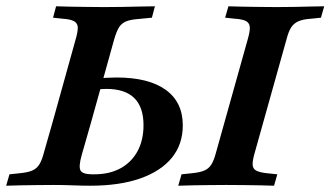

<svg xmlns="http://www.w3.org/2000/svg" viewBox="-39 -591 1052 611"><path d="M131.5 -2.4Q106.5 -2.4 78.2 -2Q50 -1.6 24.2 -1.2Q-1.6 -0.8 -19.4 0L-8.9 -36.3L21.8 -39.5Q48.4 -41.9 62.9 -48Q77.4 -54 85.9 -67.3Q94.4 -80.6 100.8 -105.6L128.2 -201.6H250.8L221 -97.6Q210.5 -60.5 217.3 -48.4Q224.2 -36.3 254.8 -36.3H261.3Q309.7 -36.3 344.8 -55.6Q379.8 -75 398.8 -110.1Q417.7 -145.2 417.7 -192.7Q417.7 -250 388.3 -279Q358.9 -308.1 299.2 -308.1Q290.3 -308.1 281.5 -307.3Q272.6 -306.5 264.5 -305.6L274.2 -341.1Q285.5 -342.7 301.2 -343.5Q316.9 -344.4 331.5 -344.4Q433.9 -344.4 488.3 -305.2Q542.7 -266.1 542.7 -191.9Q542.7 -131.5 507.7 -88.7Q472.6 -46 406.9 -23Q341.1 0 248.4 0Q221.8 0 192.7 -1.2Q163.7 -2.4 131.5 -2.4ZM128.2 -201.6 201.6 -465.3Q208.9 -490.3 208.5 -503.6Q208.1 -516.9 196.8 -523.4Q185.5 -529.8 159.7 -531.5L129.8 -534.7L139.5 -571Q157.3 -570.2 182.7 -569.8Q208.1 -569.4 236.3 -569Q264.5 -568.5 290.3 -568.5H291.9H294.4Q321 -568.5 350.4 -569Q379.8 -569.4 406.9 -570.2Q433.9 -571 454 -571L444.4 -534.7L402.4 -530.6Q377.4 -529 362.5 -523Q347.6 -516.9 339.5 -503.6Q331.5 -490.3 324.2 -465.3L250.8 -201.6ZM679 -2.4Q654 -2.4 625.8 -2Q597.6 -1.6 571.8 -1.2Q546 -0.8 528.2 0L538.7 -36.3L569.4 -39.5Q596 -41.9 610.5 -48Q625 -54 633.5 -67.3Q641.9 -80.6 648.4 -105.6L749.2 -465.3Q756.5 -490.3 756 -503.6Q755.6 -516.9 744.8 -523.4Q733.9 -529.8 708.1 -531.5L677.4 -534.7L687.9 -571Q705.6 -570.2 730.6 -569.8Q755.6 -569.4 784.3 -569Q812.9 -568.5 838.7 -568.5H840.3H841.9Q866.9 -568.5 895.2 -569Q923.4 -569.4 949.2 -570.2Q975 -571 992.7 -571L982.3 -534.7L951.6 -531.5Q925.8 -529.8 910.9 -523.4Q896 -516.9 887.5 -503.6Q879 -490.3 872.6 -465.3L771.8 -105.6Q764.5 -80.6 764.9 -67.3Q765.3 -54 776.6 -48Q787.9 -41.9 812.9 -39.5L843.5 -36.3L833.1 0Q816.1 -0.8 790.7 -1.2Q765.3 -1.6 737.1 -2Q708.9 -2.4 682.3 -2.4H681.5Z"/></svg>

Font: Playfair 9pt
Style: Bold Italic
Weight: 700
Italic angle: -15.6°
Designer: Claus Eggers Sørensen
Foundry: Claus Eggers Sørensen
Version: Version 2.203